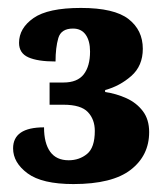

<svg xmlns="http://www.w3.org/2000/svg" viewBox="-20 -844 415 484"><path d="M165 -380Q86 -380 49.5 -407Q13 -434 13 -470Q13 -523 91 -523Q91 -483 106.5 -461.5Q122 -440 153 -440Q180 -440 199.5 -456Q219 -472 219 -514Q219 -543 201.5 -561.5Q184 -580 140 -580H105V-636H140Q175 -636 191 -656.5Q207 -677 207 -714Q207 -741 196 -756.5Q185 -772 164 -772Q134 -772 127 -748Q120 -724 120 -689Q75 -689 51.5 -699.5Q28 -710 28 -736Q28 -773 64.5 -798.5Q101 -824 184 -824Q268 -824 304 -796Q340 -768 340 -721Q340 -678 311 -652.5Q282 -627 245 -617V-612Q273 -608 298.5 -596.5Q324 -585 340 -564Q356 -543 356 -511Q356 -452 309.5 -416Q263 -380 165 -380Z"/></svg>

Font: Noto Serif SemiCondensed Black
Style: Regular
Weight: 900
Width: 4
Designer: Monotype Design Team
Foundry: Monotype Imaging Inc.
Version: Version 2.014; ttfautohint (v1.8.4.7-5d5b)